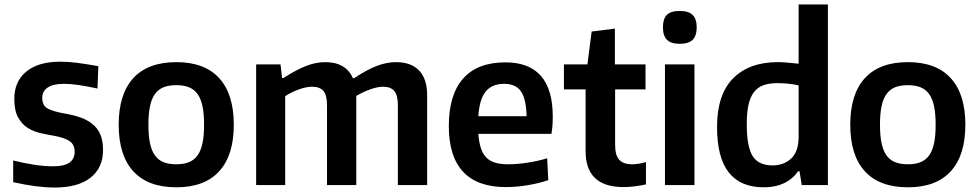

<svg xmlns="http://www.w3.org/2000/svg" viewBox="-20 -828 4376 859"><path d="M225 11Q145 11 39 -13V-110Q87 -98 132.5 -91Q178 -84 219 -84Q314 -84 314 -149Q314 -181 291.5 -196.5Q269 -212 224 -220Q195 -225 163 -232Q131 -239 104.5 -255.5Q78 -272 61 -302.5Q44 -333 44 -386Q44 -464 98 -508Q152 -552 249 -552Q285 -552 324.5 -547Q364 -542 420 -532L416 -432Q365 -443 329.5 -448Q294 -453 266 -453Q218 -453 193.5 -436.5Q169 -420 169 -390Q169 -354 196 -341Q223 -328 270 -320Q306 -314 337 -303.5Q368 -293 391.5 -275Q415 -257 428 -228.5Q441 -200 441 -157Q441 -77 385 -33Q329 11 225 11Z M769 10Q642 10 576.5 -61.5Q511 -133 511 -270Q511 -407 576.5 -478.5Q642 -550 769 -550Q895 -550 960.5 -478.5Q1026 -407 1026 -270Q1026 -133 960.5 -61.5Q895 10 769 10ZM769 -93Q802 -93 825.5 -102.5Q849 -112 864 -133Q879 -154 886 -187.5Q893 -221 893 -270Q893 -319 886 -352.5Q879 -386 864 -407Q849 -428 825.5 -437.5Q802 -447 769 -447Q735 -447 711.5 -437.5Q688 -428 673 -407Q658 -386 651 -352.5Q644 -319 644 -270Q644 -221 651 -187.5Q658 -154 673 -133Q688 -112 711.5 -102.5Q735 -93 769 -93Z M1126 -540H1235L1242 -479H1248Q1306 -516 1349.5 -533Q1393 -550 1435 -550Q1527 -550 1559 -478H1564Q1621 -516 1665.5 -533Q1710 -550 1752 -550Q1819 -550 1855 -512.5Q1891 -475 1891 -403V0H1760V-358Q1760 -402 1744 -421Q1728 -440 1693 -440Q1670 -440 1638.5 -429Q1607 -418 1574 -399V0H1443V-358Q1443 -402 1427 -421Q1411 -440 1376 -440Q1352 -440 1320 -429Q1288 -418 1256 -398V0H1126Z M2243 9Q2116 9 2052 -59.5Q1988 -128 1988 -264Q1988 -404 2052 -476.5Q2116 -549 2241 -549Q2453 -549 2453 -307Q2453 -281 2451.5 -263.5Q2450 -246 2447 -229H2120Q2123 -191 2131.5 -165Q2140 -139 2156 -123Q2172 -107 2196 -100Q2220 -93 2254 -93Q2292 -93 2339 -100Q2386 -107 2428 -120L2433 -22Q2392 -8 2341.5 0.5Q2291 9 2243 9ZM2236 -453Q2181 -453 2153 -418.5Q2125 -384 2120 -308H2336Q2334 -386 2310.5 -419.5Q2287 -453 2236 -453Z M2770 9Q2600 9 2600 -151V-428H2503V-540H2608L2627 -687L2731 -700V-540H2868V-428H2732V-180Q2732 -133 2750.5 -113Q2769 -93 2809 -93Q2822 -93 2837.5 -95.5Q2853 -98 2870 -103V-3Q2848 2 2822 5.5Q2796 9 2770 9Z M3021 -632Q2982 -632 2964 -650Q2946 -668 2946 -706Q2946 -744 2963.5 -761.5Q2981 -779 3021 -779Q3061 -779 3079 -761Q3097 -743 3097 -706Q3097 -668 3079 -650Q3061 -632 3021 -632ZM2955 -540H3087V0H2955Z M3397 10Q3293 10 3240.5 -56.5Q3188 -123 3188 -260Q3188 -405 3260 -477.5Q3332 -550 3460 -550Q3484 -550 3506.5 -547.5Q3529 -545 3553 -543V-808H3684V0H3567L3557 -62H3551Q3500 10 3397 10ZM3436 -88Q3487 -88 3520 -119Q3553 -150 3553 -216V-446Q3531 -451 3507 -453.5Q3483 -456 3457 -456Q3421 -456 3395 -446.5Q3369 -437 3352.5 -415Q3336 -393 3328.5 -358Q3321 -323 3321 -271Q3321 -171 3347.5 -129.5Q3374 -88 3436 -88Z M4042 10Q3915 10 3849.5 -61.5Q3784 -133 3784 -270Q3784 -407 3849.5 -478.5Q3915 -550 4042 -550Q4168 -550 4233.5 -478.5Q4299 -407 4299 -270Q4299 -133 4233.5 -61.5Q4168 10 4042 10ZM4042 -93Q4075 -93 4098.5 -102.5Q4122 -112 4137 -133Q4152 -154 4159 -187.5Q4166 -221 4166 -270Q4166 -319 4159 -352.5Q4152 -386 4137 -407Q4122 -428 4098.5 -437.5Q4075 -447 4042 -447Q4008 -447 3984.5 -437.5Q3961 -428 3946 -407Q3931 -386 3924 -352.5Q3917 -319 3917 -270Q3917 -221 3924 -187.5Q3931 -154 3946 -133Q3961 -112 3984.5 -102.5Q4008 -93 4042 -93Z"/></svg>

Font: Encode Sans Narrow
Style: SemiBold
Weight: 600
Designer: Pablo Impallari, Andres Torresi
Foundry: Pablo Impallari, Andres Torresi
Version: Version 1.000; ttfautohint (v1.00) -l 8 -r 50 -G 200 -x 14 -